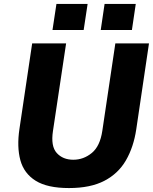

<svg xmlns="http://www.w3.org/2000/svg" viewBox="-20 -943 775 973"><path d="M329.5 10Q220 10 160.8 -27Q101.5 -64 83.2 -131.2Q65 -198.5 78.5 -289.5L143 -723H315L248.5 -280Q236.5 -202 267.5 -167.8Q298.5 -133.5 351.5 -133.5Q403.5 -133.5 445.2 -167.8Q487 -202 498.5 -280L564.5 -723H735L670.5 -287.5Q657 -197.5 618.2 -130.5Q579.5 -63.5 509 -26.8Q438.5 10 329.5 10ZM490.5 -791 510 -923H668L648.5 -791ZM246 -791 266 -923H424L404 -791Z"/></svg>

Font: Public Sans ExtraBold
Style: Italic
Weight: 800
Italic angle: -8°
Designer: The Public Sans project authors (U.S. Web Design System). Libre Franklin designed by Pablo Impallari and Rodrigo Fuenzal
Version: Version 1.007; ttfautohint (v1.8.1) -l 8 -r 50 -G 200 -x 14 